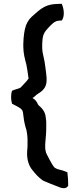

<svg xmlns="http://www.w3.org/2000/svg" viewBox="-20 -791 415 1005"><path d="M43 -248C59 -240 79 -230 89 -222C96 -216 100 -209 101 -197V-196C102 -192 102 -187 103 -181C106 -155 111 -132 118 -112C123 -90 125 -65 124 -43C125 -28 123 -11 122 3C120 45 131 78 151 101C166 120 181 137 202 152C207 157 281 185 281 185C290 188 299 194 314 194C325 195 333 188 337 181V180C337 158 336 135 333 114V111C322 107 310 101 299 99C288 96 281 95 272 90C265 87 262 82 257 75C254 72 217 5 220 4C211 -24 222 -69 222 -120V-155C221 -164 220 -172 219 -180C216 -208 198 -227 181 -241C178 -245 174 -256 168 -263C163 -270 157 -273 150 -278C158 -282 164 -289 171 -295C196 -311 224 -327 224 -371C224 -381 224 -390 222 -402V-404C219 -430 216 -451 213 -470C209 -493 201 -518 201 -538V-560C201 -570 202 -575 203 -588C206 -622 228 -640 245 -658C254 -667 269 -682 285 -682H286L287 -683H293C296 -683 299 -684 301 -684H304L305 -686C320 -710 314 -748 303 -771H300C285 -771 271 -770 260 -769C212 -764 184 -737 158 -714C139 -698 126 -684 116 -658C107 -633 103 -598 102 -562V-547C102 -514 110 -482 118 -453C122 -435 126 -406 129 -383C129 -383 129 -385 130 -381C122 -367 106 -353 94 -339C84 -325 63 -326 43 -316C36 -296 37 -267 43 -248Z"/></svg>

Font: Hussar Pisanka
Style: Sbd
Weight: 600
Designer: Robert Jablonski
Foundry: Cannot Into Space Fonts
Version: Version 1.070